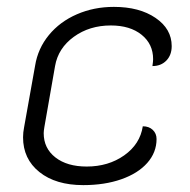

<svg xmlns="http://www.w3.org/2000/svg" viewBox="-20 -529 551 558"><path d="M47 -130Q47 -144 50 -159L82 -338Q90 -388 122 -427Q154 -466 203.5 -487.5Q253 -509 311 -509Q385 -509 432 -477Q479 -445 479 -395Q479 -369 463.5 -353Q448 -337 423 -337Q425 -351 425 -357Q425 -401 391.5 -428Q358 -455 302 -455Q240 -455 194.5 -422Q149 -389 140 -337L109 -160Q107 -148 107 -142Q107 -98 141 -71.5Q175 -45 232 -45Q295 -45 341 -77.5Q387 -110 395 -162Q413 -162 424 -151.5Q435 -141 435 -125Q435 -86 408 -55.5Q381 -25 332.5 -8Q284 9 222 9Q142 9 94.5 -29Q47 -67 47 -130Z"/></svg>

Font: K2D ExtraLight
Style: Italic
Weight: 275
Italic angle: -10°
Designer: Katatrad Aksorn Co.,Ltd.
Foundry: Cadson Demak Co.,Ltd.
Version: Version 1.000; ttfautohint (v1.6)